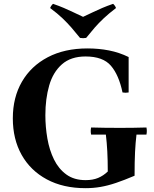

<svg xmlns="http://www.w3.org/2000/svg" viewBox="-20 -968 807 1003"><path d="M745 -302Q749 -284 745 -265H693Q688 -224 685.5 -174.5Q683 -125 683 -50Q629 -27 586 -12.5Q543 2 505 8.5Q467 15 427 15Q310 15 224.5 -31Q139 -77 93 -159Q47 -241 47 -350Q47 -459 94.5 -541Q142 -623 229.5 -669Q317 -715 437 -715Q496 -715 549.5 -704.5Q603 -694 652 -670V-485Q636 -482 620 -485Q601 -576 559.5 -624.5Q518 -673 427 -673Q350 -673 303.5 -632Q257 -591 237 -521.5Q217 -452 217 -366Q217 -305 227.5 -244.5Q238 -184 262 -135Q286 -86 326.5 -56.5Q367 -27 427 -27Q465 -27 492.5 -38.5Q520 -50 543 -72Q543 -131 540.5 -177.5Q538 -224 533 -265H456Q452 -284 456 -302Q491 -301 528.5 -300.5Q566 -300 608 -300Q643 -300 677 -300.5Q711 -301 745 -302ZM571 -948Q582 -938 586 -926Q548 -897 522 -872.5Q496 -848 475 -824Q454 -800 430 -770Q414 -767 398 -770Q374 -800 353 -824Q332 -848 306.5 -872.5Q281 -897 242 -926Q246 -938 257 -948Q289 -937 313.5 -926.5Q338 -916 361 -905Q384 -894 414 -880Q444 -894 467 -905Q490 -916 514.5 -926.5Q539 -937 571 -948Z"/></svg>

Font: Poltawski Nowy
Style: Bold
Weight: 700
Designer: Adam Pótawski, Mateusz Machalski, Borys Kosmynka, Ania Wieluska
Foundry: Capitalics.wtf
Version: Version 1.001;gftools[0.9.25]